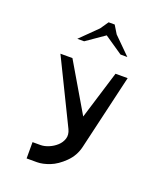

<svg xmlns="http://www.w3.org/2000/svg" viewBox="-199 -1036 1235 1428"><g transform="rotate(20 419.0 -322.0)"><path d="M410 -902H458L497 -838L629 -707H575L430 -806L287 -707H233L366 -838ZM183 258V129H246Q276 129 310 115Q344 101 371 76.5Q398 52 408.5 19Q419 -14 401 -53L153 -560H248L472 -179L589 -560H685L546 34Q529 108 474.5 161.5Q420 215 365 236.5Q310 258 265 258Z"/></g></svg>

Font: OpenDyslexic
Style: Regular
Weight: 400
Designer: Abbie Gonzalez
Version: Version 0.920;hotconv 1.0.109;makeotfexe 2.5.65596